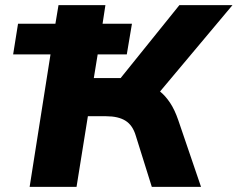

<svg xmlns="http://www.w3.org/2000/svg" viewBox="-20 -725 922 745"><path d="M95 0 176 -514H31L50 -633H195L207 -705H389L378 -633H492L472 -514H359L344 -422H448L676 -705H882L601 -370Q622 -353 640 -326Q658 -299 672 -258L760 0H569L507 -198Q495 -239 467 -256.5Q439 -274 392 -274H321L277 0Z"/></svg>

Font: Mulish Black
Style: Italic
Weight: 900
Italic angle: -9°
Designer: Vernon Adams
Foundry: Vernon Adams
Version: Version 3.603; ttfautohint (v1.8.3)